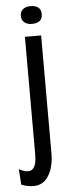

<svg xmlns="http://www.w3.org/2000/svg" viewBox="-97 -691 299 861"><g transform="rotate(-5 52.0 -260.5)"><path d="M18 142Q-7 142 -36 131L-41 61Q0 82 19 67.5Q38 53 38 1V-528H111V1Q111 63 87 102.5Q63 142 18 142ZM74 -583Q54 -583 41 -593.5Q28 -604 28 -623Q28 -643 41 -653Q54 -663 74 -663Q122 -663 122 -623Q122 -583 74 -583Z"/></g></svg>

Font: Bricolage Grotesque 48pt Condensed Light
Style: Regular
Weight: 300
Width: 3
Designer: Mathieu Triay
Foundry: Atelier Triay
Version: Version 1.000; ttfautohint (v1.8.4.7-5d5b);gftools[0.9.32]